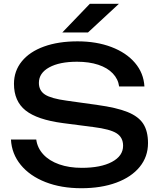

<svg xmlns="http://www.w3.org/2000/svg" viewBox="-20 -983 843 1017"><path d="M413 -94Q514 -94 573 -125.5Q632 -157 632 -211Q632 -255 597.5 -277Q563 -299 475 -310L313 -331Q177 -349 115.5 -398Q54 -447 54 -539Q54 -607 95.5 -658Q137 -709 213 -736.5Q289 -764 391 -764Q491 -764 570 -734Q649 -704 695 -650Q741 -596 745 -525H611Q606 -564 577.5 -594Q549 -624 500.5 -640Q452 -656 388 -656Q295 -656 240.5 -626Q186 -596 186 -544Q186 -503 218.5 -482Q251 -461 332 -450L496 -427Q598 -413 656 -389.5Q714 -366 739 -327Q764 -288 764 -225Q764 -153 720 -99Q676 -45 596 -15.5Q516 14 411 14Q304 14 221 -18.5Q138 -51 90 -109.5Q42 -168 38 -244H172Q178 -199 209.5 -165Q241 -131 293.5 -112.5Q346 -94 413 -94ZM610 -963 446 -811H310L456 -963Z"/></svg>

Font: Unbounded Variable
Style: Regular
Weight: 400
Designer: Luke Prowse, Jean-Baptiste Morizot, Fátima Lázaro, Florian Runge
Foundry: NaN
Version: Version 1.600;FEAKit 1.0